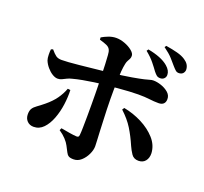

<svg xmlns="http://www.w3.org/2000/svg" viewBox="-145 -990 1291 1217"><g transform="rotate(20 500.0 -381.5)"><path d="M809 -614Q794 -614 785 -621Q776 -628 764 -643Q750 -663 727 -691.5Q704 -720 669 -748L677 -760Q721 -752 756.5 -738Q792 -724 815 -704Q845 -678 845 -649Q845 -634 835 -624Q825 -614 809 -614ZM469 57Q445 57 434.5 50Q424 43 417 28.5Q410 14 397 -10Q388 -28 369 -48.5Q350 -69 323 -87L330 -102Q363 -96 390.5 -91.5Q418 -87 437 -86Q445 -86 449 -89Q453 -92 454 -102Q456 -122 456.5 -156Q457 -190 457.5 -230Q458 -270 457.5 -310Q457 -350 457 -382Q457 -404 456 -436.5Q455 -469 454 -507Q453 -545 451.5 -579.5Q450 -614 448 -639Q446 -664 442 -671Q435 -688 415.5 -696.5Q396 -705 367 -713L366 -728Q384 -739 410 -749Q436 -759 462 -759Q489 -759 519 -748Q549 -737 570.5 -719.5Q592 -702 592 -685Q592 -673 587.5 -664Q583 -655 578 -646.5Q573 -638 570 -624Q565 -601 562.5 -571Q560 -541 559 -507.5Q558 -474 558 -441.5Q558 -409 558 -382Q558 -349 559.5 -311Q561 -273 562.5 -236Q564 -199 565.5 -165Q567 -131 568.5 -106Q570 -81 570 -68Q570 -42 556 -12.5Q542 17 519.5 37Q497 57 469 57ZM160 -50Q133 -50 116 -67.5Q99 -85 99 -113Q99 -138 108 -152Q117 -166 135.5 -179Q154 -192 181 -214Q220 -246 244 -279.5Q268 -313 282 -351L300 -349Q302 -303 295 -251Q288 -199 270.5 -153Q253 -107 225.5 -78.5Q198 -50 160 -50ZM199 -389Q182 -389 162.5 -401Q143 -413 126 -433Q109 -453 100 -475Q95 -489 94.5 -512Q94 -535 96 -549L109 -554Q129 -530 143.5 -519.5Q158 -509 182 -509Q198 -509 229 -511Q260 -513 297.5 -517Q335 -521 374 -525Q413 -529 445 -532.5Q477 -536 497 -538Q589 -549 640 -558Q691 -567 716.5 -573Q742 -579 752.5 -582.5Q763 -586 775 -586Q799 -586 827.5 -576.5Q856 -567 877 -549Q898 -531 898 -505Q898 -484 886.5 -473Q875 -462 853 -462Q822 -462 791.5 -466Q761 -470 714 -470Q689 -470 654 -468Q619 -466 579 -462.5Q539 -459 497 -455Q462 -452 424 -446.5Q386 -441 350.5 -434.5Q315 -428 286 -420Q268 -416 253.5 -408.5Q239 -401 226 -395Q213 -389 199 -389ZM858 -75Q826 -75 810 -99Q794 -123 783 -148Q758 -206 729 -253Q700 -300 651 -345L660 -359Q724 -347 782 -317.5Q840 -288 878.5 -245Q917 -202 920 -148Q921 -116 904.5 -95.5Q888 -75 858 -75ZM912 -685Q897 -684 887.5 -692Q878 -700 864 -716Q850 -733 828.5 -757Q807 -781 768 -809L776 -820Q820 -813 854 -804Q888 -795 910 -780Q928 -768 936.5 -754Q945 -740 946 -723Q947 -711 939 -699Q931 -687 912 -685Z"/></g></svg>

Font: Noto Serif HK ExtraLight ExtraBold
Style: Regular
Weight: 800
Version: Version 2.003-H1;hotconv 1.1.1;makeotfexe 2.6.0